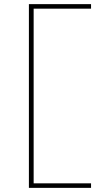

<svg xmlns="http://www.w3.org/2000/svg" viewBox="-20 -720 515 930"><path d="M120 190V-700H421V-678H133L143 -686V180L132 168H421V190Z"/></svg>

Font: Lexend Mega Thin
Style: Regular
Weight: 250
Version: Version 1.007